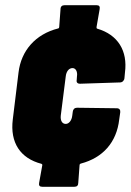

<svg xmlns="http://www.w3.org/2000/svg" viewBox="-20 -718 501 736"><path d="M457 -418 459 -440C470 -523 432 -585 353 -608C350 -609 350 -611 350 -614L362 -683C364 -693 360 -698 351 -698H227C218 -698 212 -693 212 -683L207 -615C207 -612 206 -610 203 -609C116 -587 61 -524 51 -440L29 -260C18 -171 58 -111 139 -90C141 -89 143 -87 142 -84L130 -17C128 -7 132 -2 142 -2H265C275 -2 280 -7 280 -17L285 -85C285 -88 287 -90 290 -91C374 -113 427 -172 437 -260L441 -288C442 -297 437 -303 428 -303L275 -305C266 -305 260 -299 259 -290L257 -275C255 -256 244 -243 232 -243C218 -243 211 -256 213 -275L232 -425C234 -444 244 -457 258 -457C270 -457 278 -444 275 -425L274 -411C272 -402 278 -397 286 -397L440 -402C449 -402 456 -409 457 -418Z"/></svg>

Font: Barlow Condensed Black
Style: Italic
Weight: 900
Width: 3
Italic angle: -7°
Designer: Jeremy Tribby
Foundry: Tribby Type
Version: Version 1.422;hotconv 1.0.109;makeotfexe 2.5.65596